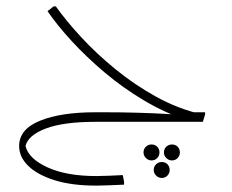

<svg xmlns="http://www.w3.org/2000/svg" viewBox="-20 -382 728 602"><path d="M570 -4Q499 -27 432.5 -66.5Q366 -106 308.5 -154.5Q251 -203 205 -253Q159 -303 129 -347L148 -362H155Q187 -317 234.5 -265.5Q282 -214 342 -165Q402 -116 470 -78.5Q538 -41 611 -24ZM279 0V-30H309Q362 -30 412.5 -28.5Q463 -27 496.5 -25Q530 -23 530 -23L564 -30H623V-23L616 0ZM282 200Q205 200 151 183Q97 166 68.5 138Q40 110 40 76Q40 23 105.5 -3.5Q171 -30 279 -30V0Q179 0 123.5 21Q68 42 60 76Q70 116 129.5 143Q189 170 282 170Q299 170 321 169Q343 168 365 167L369 188V197Q344 198 321 199Q298 200 282 200ZM455 121Q445 121 437.5 113.5Q430 106 430 96Q430 85 437.5 78Q445 71 455 71Q466 71 473 78Q480 85 480 96Q480 106 473 113.5Q466 121 455 121ZM519 121Q509 121 501.5 113.5Q494 106 494 96Q494 85 501.5 78Q509 71 519 71Q530 71 537 78Q544 85 544 96Q544 106 537 113.5Q530 121 519 121ZM487 176Q477 176 469.5 168.5Q462 161 462 151Q462 140 469.5 133Q477 126 487 126Q498 126 505 133Q512 140 512 151Q512 161 505 168.5Q498 176 487 176Z"/></svg>

Font: Fustat ExtraLight
Style: Regular
Weight: 250
Designer: Mohamed Gaber, Khaled Hosny, Laura Garcia Mut
Foundry: Kief Type Foundry, Alif Type Foundry, Hard Type Foundry
Version: Version 1.007